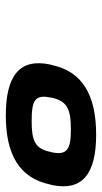

<svg xmlns="http://www.w3.org/2000/svg" viewBox="135 -847 351 661"><g transform="rotate(90 310.5 -516.5)"><path d="M204 -520 202 -513C180 -408 241 -361 378 -361C512 -361 593 -408 615 -513L617 -520C639 -625 578 -672 444 -672C308 -672 226 -625 204 -520ZM316 -515V-518C328 -573 356 -585 426 -585C493 -585 516 -573 504 -518L503 -515C492 -461 464 -450 397 -450C327 -450 304 -461 316 -515Z"/></g></svg>

Font: LT Wave Mono Bold
Style: Italic
Weight: 700
Designer: Daniel Lyons
Version: Version 2.5 (Glyphs App)